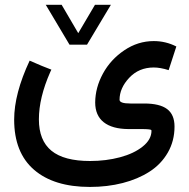

<svg xmlns="http://www.w3.org/2000/svg" viewBox="-20 -525 768 781"><path d="M262.2 -344.2 168 -502.4 166 -505.4H169.4H230H231L231.4 -504.4L298.3 -390.1L365.7 -504.4L366.2 -505.4H367.2H427.7H431.2L429.2 -502.4L334.5 -344.2L334 -343.3H333H263.7H262.7ZM666 -239.7Q631.8 -250.5 605.5 -250.5Q544.9 -250.5 505.6 -208.5Q466.3 -166.5 466.3 -119.1Q466.3 -104 510.3 -104H566.4Q629.9 -104 659.9 -81.3Q689.9 -58.6 689.9 -10.3Q689.9 48.3 662.6 95.7Q635.3 143.1 588.1 173.3Q541 203.6 479 219.5Q417 235.4 345.7 235.4Q199.2 235.4 118.4 165.5Q37.6 95.7 37.6 -38.6Q37.6 -144 100.6 -278.3Q155.8 -253.9 189 -241.7L184.6 -232.4Q138.2 -127.4 138.2 -39.6Q138.2 46.4 189.2 88.1Q240.2 129.9 346.2 129.9Q411.6 129.9 468.3 114.7Q524.9 99.6 560.5 71Q596.2 42.5 596.2 6.8Q596.2 4.4 594.2 3.2Q592.3 2 583.3 1Q574.2 0 556.2 0H502Q436.5 -0.5 401.9 -27.8Q367.2 -55.2 367.2 -108.4Q367.7 -168.5 398.7 -225.6Q429.7 -282.7 485.4 -320.3Q541 -357.9 605.5 -357.9Q654.3 -357.9 697.3 -335.9Q686.5 -304.2 666 -239.7Z"/></svg>

Font: Samim Medium FD
Style: Medium-FD
Weight: 500
Foundry: DejaVu fonts team - Redesigned by Saber Rastikerdar
Version: Version 4.0.5